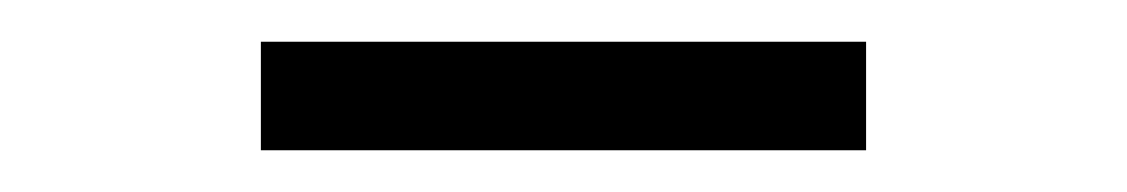

<svg xmlns="http://www.w3.org/2000/svg" viewBox="-20 -709 540 92"><path d="M105 -689H395V-637H105Z"/></svg>

Font: Roboto Serif 72pt
Style: Regular
Weight: 400
Designer: Greg Gazdowicz
Foundry: Commercial Type
Version: Version 1.008